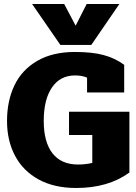

<svg xmlns="http://www.w3.org/2000/svg" viewBox="-20 -921 680 957"><path d="M140 -901H300L357 -793L412 -901H575L435 -697H281ZM15 -318Q15 -418 52 -495.5Q89 -573 165.5 -617.5Q242 -662 354 -662Q438 -662 495 -647Q552 -632 599 -598V-460H414V-534Q389 -545 354 -545Q280 -545 239 -485Q198 -425 198 -318Q198 -213 241.5 -157Q285 -101 369 -101Q407 -101 440 -109V-248H324V-364H625V-61Q519 16 360 16Q250 16 172.5 -26.5Q95 -69 55 -144.5Q15 -220 15 -318Z"/></svg>

Font: Pridi
Style: Bold
Weight: 700
Designer: Katatrad Team
Foundry: CadsonDemak
Version: Version 1.001